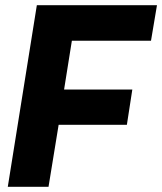

<svg xmlns="http://www.w3.org/2000/svg" viewBox="-20 -720 625 740"><path d="M10 0 122 -700H585L562 -563H257L227 -375H490L469 -239H206L167 0Z"/></svg>

Font: Georama
Style: Bold Italic
Weight: 700
Italic angle: -9°
Designer: Jean-Baptiste Levee
Foundry: Production Type
Version: Version 1.000